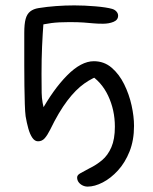

<svg xmlns="http://www.w3.org/2000/svg" viewBox="-20 -514 567 712"><path d="M305 178Q295 178 286 173.5Q277 169 271.5 161.5Q266 154 266 144Q266 135 278 128.5Q290 122 312 110Q337 98 358.5 80Q380 62 393 32Q406 2 406 -44Q406 -106 381 -159Q356 -212 309 -240L356 -236Q325 -227 293 -204.5Q261 -182 229.5 -140.5Q198 -99 166 -33Q156 -13 146 -1.5Q136 10 121 10Q109 10 100 -3Q91 -16 85 -37.5Q79 -59 75 -83Q73 -98 72 -128Q71 -158 70.5 -195.5Q70 -233 70 -271.5Q70 -310 70 -342Q70 -374 70 -392Q70 -425 75 -443.5Q80 -462 92 -471.5Q104 -481 123 -484Q154 -489 188 -491.5Q222 -494 256 -494Q293 -494 334 -490.5Q375 -487 396 -481Q406 -478 412 -471Q418 -464 418 -456Q418 -440 401 -433Q384 -426 362 -426Q341 -426 325.5 -427.5Q310 -429 290 -430.5Q270 -432 237 -432Q197 -432 170.5 -428.5Q144 -425 112 -417L142 -440Q138 -387 136 -341Q134 -295 134 -240Q134 -207 134.5 -170Q135 -133 148 -94L130 -96Q177 -182 229 -234.5Q281 -287 328 -287Q366 -287 394 -263Q422 -239 440.5 -201.5Q459 -164 468 -123Q477 -82 477 -47Q477 6 460.5 47.5Q444 89 417.5 118Q391 147 361 162.5Q331 178 305 178Z"/></svg>

Font: Shantell Sans Light
Style: Regular
Weight: 300
Designer: Stephen Nixon, Anya Danilova, Shantell Martin
Foundry: Arrow Type
Version: Version 1.011;[c5ecc13dd]